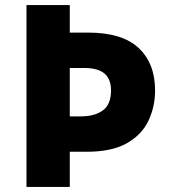

<svg xmlns="http://www.w3.org/2000/svg" viewBox="-20 -734 668 754"><path d="M589 -379Q589 -316 563.5 -261Q538 -206 479 -172Q420 -138 320 -138H254V0H84V-714H254V-606H326Q460 -606 524.5 -545.5Q589 -485 589 -379ZM297 -277Q352 -277 384 -300.5Q416 -324 416 -379Q416 -423 390.5 -445Q365 -467 310 -467H254V-277Z"/></svg>

Font: Noto Sans Sinhala ExtraBold
Style: Regular
Weight: 800
Designer: Jelle Bosma - Monotype Design Team
Foundry: Monotype Imaging Inc.
Version: Version 2.006; ttfautohint (v1.8.4.7-5d5b)